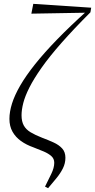

<svg xmlns="http://www.w3.org/2000/svg" viewBox="-20 -774 494 998"><path d="M230 204 214 196Q231 162 246.5 130Q262 98 262 72Q262 51 247 37.5Q232 24 207.5 13.5Q183 3 154 -8Q117 -21 89 -41Q61 -61 45 -89.5Q29 -118 29 -156Q29 -193 42.5 -236Q56 -279 85.5 -330Q115 -381 162.5 -440.5Q210 -500 277.5 -569.5Q345 -639 435 -720L429 -699V-708L143 -703L153 -754L454 -734L450 -710Q362 -622 299.5 -551Q237 -480 196.5 -422.5Q156 -365 133 -319.5Q110 -274 101 -238.5Q92 -203 92 -175Q92 -143 103.5 -122Q115 -101 139 -86.5Q163 -72 199 -58Q231 -46 258.5 -33.5Q286 -21 303 -2.5Q320 16 320 46Q320 75 307 101Q294 127 273.5 152Q253 177 230 204Z"/></svg>

Font: Source Serif 4 60pt
Style: Italic
Weight: 400
Italic angle: -12°
Version: Version 4.004;hotconv 1.0.116;makeotfexe 2.5.65601